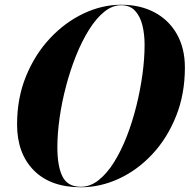

<svg xmlns="http://www.w3.org/2000/svg" viewBox="-20 -780 800 810"><path d="M321 10Q193 10 122.5 -61.5Q52 -133 52 -255Q52 -366.5 90 -459Q128 -551.5 191.5 -619Q255 -686.5 333 -723.2Q411 -760 491 -760Q571.5 -760 632 -727.8Q692.5 -695.5 726.2 -636Q760 -576.5 760 -495Q760 -383.5 723.2 -291Q686.5 -198.5 624 -131Q561.5 -63.5 483 -26.8Q404.5 10 321 10ZM491 -758Q454 -758 419.8 -730.2Q385.5 -702.5 355.5 -654.5Q325.5 -606.5 301 -545.5Q276.5 -484.5 258.8 -417.2Q241 -350 231.5 -283.5Q222 -217 222 -159Q222 -78 243.8 -35Q265.5 8 321 8Q360.5 8 395.8 -19.8Q431 -47.5 461 -95.5Q491 -143.5 514.8 -204.5Q538.5 -265.5 555.2 -332.8Q572 -400 581 -466.5Q590 -533 590 -591Q590 -635 580.8 -673Q571.5 -711 549.8 -734.5Q528 -758 491 -758Z"/></svg>

Font: Bodoni* 96
Style: Bold Italic
Weight: 700
Italic angle: -13°
Version: Version 2.2